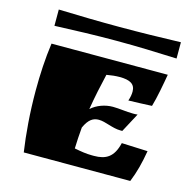

<svg xmlns="http://www.w3.org/2000/svg" viewBox="-98 -755 867 855"><g transform="rotate(15 335.5 -327.5)"><path d="M70 -580C166 -584 258 -587 354 -587C455 -587 531 -584 633 -580V-655C531 -652 453 -650 351 -650C258 -650 164 -652 70 -655ZM78 -500C68 -429 64 -354 64 -280C64 -179 72 -81 84 0H575C594 -47 605 -90 615 -148L495 -153C479 -85 444 -66 390 -66H381C354 -66 330 -70 299 -76C300 -108 302 -141 305 -174C324 -216 345 -227 370 -227C401 -227 437 -206 474 -206H483L530 -294C523 -293 516 -293 509 -293C478 -293 445 -299 415 -299C380 -299 342 -286 316 -262C325 -318 337 -374 350 -429C372 -433 392 -435 410 -435C457 -435 482 -422 482 -387C482 -375 480 -361 474 -344C515 -345 540 -346 582 -348C594 -387 607 -459 614 -500Z"/></g></svg>

Font: Ruslan Display
Style: Regular
Weight: 400
Designer: Denis Masharov, Vladimir Rabdu
Foundry: Denis Masharov, Vladimir Rabdu
Version: Version 1.001